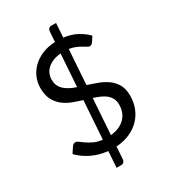

<svg xmlns="http://www.w3.org/2000/svg" viewBox="-223 -929 1026 1157"><g transform="rotate(-30 290.0 -351.0)"><path d="M306.5 -68.5 323.5 -317.5C339.8 -312.2 355.2 -306.4 369.5 -300.2C383.8 -294.1 396.3 -286.6 407 -277.8C417.7 -268.9 426.1 -258.5 432.2 -246.5C438.4 -234.5 441.5 -220.2 441.5 -203.5C441.5 -184.8 438.6 -167.8 432.8 -152.2C426.9 -136.8 418.2 -123.2 406.8 -111.5C395.2 -99.8 381.2 -90.2 364.5 -82.8C347.8 -75.2 328.5 -70.5 306.5 -68.5ZM290 -646.5 274.5 -421C258.8 -426.3 244.3 -432.3 231 -439C217.7 -445.7 206 -453.5 196 -462.5C186 -471.5 178.2 -481.9 172.5 -493.8C166.8 -505.6 164 -519.5 164 -535.5C164 -549.2 166.5 -562.2 171.5 -574.8C176.5 -587.2 184.2 -598.5 194.5 -608.5C204.8 -618.5 217.9 -626.8 233.8 -633.5C249.6 -640.2 268.3 -644.5 290 -646.5ZM329.5 -403.5 346 -645.5C362.3 -642.8 376.9 -638.8 389.8 -633.5C402.6 -628.2 413.8 -622.7 423.2 -617C432.8 -611.3 440.9 -606.4 447.8 -602.2C454.6 -598.1 460.3 -596 465 -596C473.7 -596 481.3 -601 488 -611L509.5 -644C489.8 -663.7 467.2 -680.3 441.8 -694C416.2 -707.7 386.2 -716.7 351.5 -721L358 -819.5H325C317.7 -819.5 311.8 -817 307.2 -812C302.8 -807 300.3 -801.3 300 -795L295 -723C260.7 -721.7 230.2 -715.2 203.5 -703.8C176.8 -692.2 154.3 -677.5 136 -659.5C117.7 -641.5 103.8 -620.9 94.2 -597.8C84.8 -574.6 80 -550.8 80 -526.5C80 -494.2 85.4 -467.3 96.2 -446C107.1 -424.7 121.4 -406.8 139.2 -392.5C157.1 -378.2 177.2 -366.7 199.8 -358C222.2 -349.3 245.2 -341.5 268.5 -334.5L250.5 -69C227.8 -71.7 208.4 -76.8 192.2 -84.5C176.1 -92.2 162.1 -100 150.2 -108C138.4 -116 128.5 -123.2 120.5 -129.5C112.5 -135.8 105.3 -139 99 -139C94.3 -139 90 -137.8 86 -135.5C82 -133.2 78.7 -130.2 76 -126.5L49 -85.5C73 -60.5 101.6 -39.9 134.8 -23.8C167.9 -7.6 204.7 2.5 245 6.5L237.5 119H270.5C277.5 119 283.3 116.6 288 111.8C292.7 106.9 295.2 101.3 295.5 95L301.5 7.5C337.2 5.2 368.9 -2.2 396.8 -14.8C424.6 -27.2 448.1 -43.5 467.2 -63.5C486.4 -83.5 501 -106.7 511 -133C521 -159.3 526 -187.5 526 -217.5C526 -248.2 520.2 -273.8 508.8 -294.2C497.2 -314.8 482.2 -331.8 463.5 -345.5C444.8 -359.2 423.8 -370.3 400.5 -379C377.2 -387.7 353.5 -395.8 329.5 -403.5Z"/></g></svg>

Font: LatoLatin
Style: Regular
Weight: 400
Designer: Lukasz Dziedzic with Adam Twardoch and Botio Nikoltchev
Foundry: tyPoland Lukasz Dziedzic
Version: Version 2.015; 2015-08-06; http://www.latofonts.com/